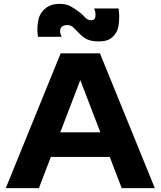

<svg xmlns="http://www.w3.org/2000/svg" viewBox="-20 -977 834 997"><path d="M612 0 550 -162H244L182 0H10L295 -700H499L784 0ZM397 -561 293 -290H501ZM301 -786H177Q176 -791 175 -804.5Q174 -818 174 -825Q174 -848 179 -872.5Q184 -897 198 -915Q212 -934 234.5 -945.5Q257 -957 288 -957Q323 -957 344 -945.5Q365 -934 383 -921Q406 -905 420 -888.5Q434 -872 453 -872Q467 -872 471.5 -879.5Q476 -887 476 -901Q476 -916 469 -933H595Q597 -927 598 -912.5Q599 -898 599 -890Q599 -860 594.5 -838Q590 -816 577 -799Q564 -781 545 -771.5Q526 -762 491 -762Q458 -762 435.5 -771.5Q413 -781 390 -805Q376 -820 362 -833.5Q348 -847 330 -847Q314 -847 303 -839.5Q292 -832 292 -813Q292 -808 294.5 -800Q297 -792 301 -786Z"/></svg>

Font: Copperplate Sans CC
Style: Bold
Weight: 700
Designer: indestructible type*
Foundry: Cowboy Collective
Version: Version 1.000